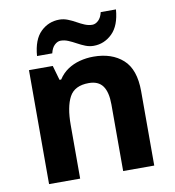

<svg xmlns="http://www.w3.org/2000/svg" viewBox="-84 -831 825 906"><g transform="rotate(-10 328.5 -378.5)"><path d="M388 -556Q476 -556 529 -508.5Q582 -461 582 -356V0H433V-319Q433 -378 412 -407.5Q391 -437 345 -437Q277 -437 252 -390.5Q227 -344 227 -257V0H78V-546H192L212 -476H220Q238 -504 264 -521.5Q290 -539 322 -547.5Q354 -556 388 -556ZM127 -605Q133 -683 170.5 -719.5Q208 -756 260 -756Q280 -756 299.5 -748.5Q319 -741 337.5 -730.5Q356 -720 374 -712.5Q392 -705 410 -705Q425 -705 439 -718Q453 -731 459 -757H532Q526 -680 488 -643Q450 -606 399 -606Q379 -606 360 -613.5Q341 -621 322 -631.5Q303 -642 285 -649.5Q267 -657 249 -657Q234 -657 220 -644Q206 -631 200 -605Z"/></g></svg>

Font: Noto Sans Canadian Aboriginal
Style: Regular
Weight: 400
Designer: Monotype Design Team, Typotheque's Kevin King
Foundry: Monotype Imaging Inc.
Version: Version 2.002